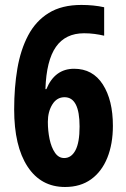

<svg xmlns="http://www.w3.org/2000/svg" viewBox="-20 -744 509 774"><path d="M37.1 -303.2Q37.1 -391.1 50 -467.3Q63 -543.5 93.5 -601.3Q124 -659.2 176.5 -691.7Q229 -724.1 308.1 -724.1Q357.9 -724.1 399.9 -714.8V-600.1Q381.3 -604.5 361.1 -607.2Q340.8 -609.9 318.8 -609.9Q244.1 -609.9 205.6 -555.2Q167 -500.5 163.1 -384.8H167Q200.7 -466.8 278.8 -466.8Q354 -466.8 394.5 -403.6Q435.1 -340.3 435.1 -236.8Q435.1 -163.6 412.6 -107.9Q390.1 -52.2 347.2 -21.2Q304.2 9.8 242.2 9.8Q145 9.8 91.1 -72.5Q37.1 -154.8 37.1 -303.2ZM238.8 -106.9Q267.6 -106.9 284.2 -138.2Q300.8 -169.4 300.8 -233.9Q300.8 -352.1 240.2 -352.1Q209 -352.1 190.9 -322.8Q172.9 -293.5 172.9 -252.9Q172.9 -216.8 179.9 -183.1Q187 -149.4 201.7 -128.2Q216.3 -106.9 238.8 -106.9Z"/></svg>

Font: Open Sans Condensed
Style: Bold
Weight: 700
Width: 3
Designer: Monotype Design Team
Foundry: Monotype Imaging Inc.
Version: Version 3.003; ttfautohint (v1.8.4)